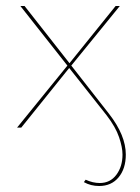

<svg xmlns="http://www.w3.org/2000/svg" viewBox="-20 -426 468 641"><path d="M260 182 266 174Q290 185 313 185Q348 185 368.5 157.5Q389 130 389 90Q389 66 377.5 32Q366 -2 336 -41L211 -199L51 0H37L205 -207L48 -406H62L212 -215L366 -406H380L218 -207L344 -46Q400 26 400 90Q400 137 376 166Q352 195 311 195Q283 195 260 182Z"/></svg>

Font: Ysabeau Hairline
Style: Regular
Weight: 100
Designer: Christian Thalmann (Catharsis Fonts)
Version: Version 0.003